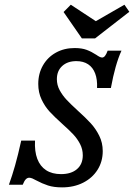

<svg xmlns="http://www.w3.org/2000/svg" viewBox="-20 -787 571 818"><path d="M134.5 -18.4Q126.1 -23.3 118.2 -26.6Q110.3 -29.8 104.5 -29.8Q96.2 -29.8 89.8 -23Q83.3 -16.2 76.8 0H18Q31.7 -37.9 44.2 -81.9Q56.7 -125.8 70.4 -187.9H129.2Q126.8 -142.1 138.9 -110.2Q151.1 -78.3 176.5 -61.8Q202 -45.2 239.9 -45.2Q283.2 -45.2 307.9 -66.4Q332.7 -87.6 332.7 -125.3Q332.7 -151.1 321.1 -173.5Q309.5 -196 292.2 -214.4Q275 -232.7 246.1 -258.5Q212.2 -288.9 191.7 -311.1Q171.2 -333.3 157.1 -363.2Q143 -393 143 -429.5Q143 -473.5 163 -508.4Q183 -543.3 218.2 -562.8Q253.4 -582.3 297.8 -582.3Q328.6 -582.3 349.1 -574.6Q369.6 -567 390.6 -553.3Q397.3 -548.4 403.7 -545.2Q410.1 -541.9 415.1 -541.9Q421.7 -541.9 427.3 -548.7Q432.9 -555.5 438.6 -571H497.5Q470.9 -512.9 452.4 -412.1H393.5Q395.2 -448.3 385.4 -474.1Q375.7 -499.9 355.4 -513.2Q335.1 -526.6 305.2 -526.6Q267.7 -526.6 245 -505.8Q222.3 -485 222.3 -449.7Q222.3 -424.6 234.3 -402.5Q246.4 -380.4 263.7 -361.9Q280.9 -343.5 311.5 -315.5Q346.1 -284.3 367 -261.4Q388 -238.5 402.8 -208.7Q417.7 -178.9 417.7 -143.3Q417.7 -98.5 395.5 -63.5Q373.4 -28.5 334.1 -8.6Q294.7 11.3 244.6 11.3Q209.6 11.3 184.7 3.3Q159.8 -4.8 134.5 -18.4ZM531 -736.8 385.2 -623.5H328.7L250.9 -735.8L281.6 -766.9L413.3 -680.3L346.1 -672.5L510.1 -766.9Z"/></svg>

Font: Playfair Micro SmCond SmLight
Style: Italic
Weight: 360
Width: 4
Italic angle: -15.6°
Designer: Claus Eggers Sørensen
Foundry: Claus Eggers Sørensen
Version: Version 2.203;Glyphs 3.3 (3326)